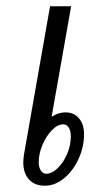

<svg xmlns="http://www.w3.org/2000/svg" viewBox="-20 -580 327 610"><path d="M247 -154Q247 -113 229.5 -75Q212 -37 183.5 -13.5Q155 10 122 10Q90 10 72 -10Q54 -30 54 -64Q54 -72 56 -88L139 -560H206L144 -209Q166 -223 188 -223Q215 -223 231 -204Q247 -185 247 -154ZM205 -147Q205 -164 198.5 -174.5Q192 -185 181 -185Q163 -185 145 -166.5Q127 -148 115 -120Q103 -92 103 -64Q103 -49 109.5 -38.5Q116 -28 127 -28Q145 -28 163.5 -46Q182 -64 193.5 -91.5Q205 -119 205 -147Z"/></svg>

Font: KoHo
Style: Italic
Weight: 400
Italic angle: -10°
Designer: Cadson Demak & Katatrad Team
Foundry: Cadson Demak Co.,Ltd.
Version: Version 1.000